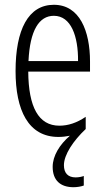

<svg xmlns="http://www.w3.org/2000/svg" viewBox="-20 -562 439 802"><path d="M330 213V173C323 176 309 179 296 179C264 179 247 161 247 128C247 84 287 25 338 -23V-74C301 -49 265 -37 228 -37C141 -37 99 -115 98 -263H356V-305C356 -432 313 -542 205 -542C98 -542 45 -438 45 -265C45 -102 98 10 224 10C241 10 257 8 272 5C229 42 200 89 200 135C200 191 232 220 287 220C303 220 319 217 330 213ZM205 -496C277 -496 307 -410 306 -307H99C105 -435 143 -496 205 -496Z"/></svg>

Font: Noto Sans UI Condensed Light
Style: Regular
Weight: 300
Width: 3
Designer: Monotype Design Team
Foundry: Monotype Imaging Inc.
Version: Version 1.901